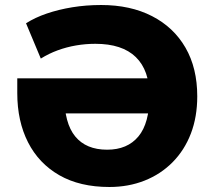

<svg xmlns="http://www.w3.org/2000/svg" viewBox="-20 -736 857 767"><path d="M417 11Q299 11 217 -36Q135 -83 92 -167.5Q49 -252 49 -364V-423H629V-283H187L237 -353Q237 -244 280.5 -191Q324 -138 408 -138Q489 -138 533 -191Q577 -244 577 -353Q577 -455 522.5 -508Q468 -561 361 -561Q322 -561 284 -554.5Q246 -548 210.5 -535Q175 -522 143 -502L84 -643Q120 -666 167 -682Q214 -698 269 -707Q324 -716 384 -716Q501 -716 587.5 -671.5Q674 -627 721 -545.5Q768 -464 768 -351Q768 -269 742.5 -202.5Q717 -136 669.5 -88Q622 -40 557.5 -14.5Q493 11 417 11Z"/></svg>

Font: Nunito Sans 11pt Black
Style: Regular
Weight: 900
Version: Version 3.101;gftools[0.9.27]